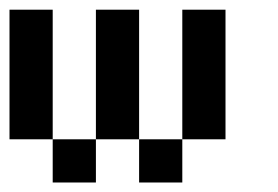

<svg xmlns="http://www.w3.org/2000/svg" viewBox="-20 -384 585 404"><path d="M0 -363.6H90.9V-272.7H0ZM0 -272.7H90.9V-181.8H0ZM0 -181.8H90.9V-90.9H0ZM90.9 -90.9H181.8V0H90.9ZM181.8 -181.8H272.7V-90.9H181.8ZM181.8 -272.7H272.7V-181.8H181.8ZM181.8 -363.6H272.7V-272.7H181.8ZM272.7 -90.9H363.6V0H272.7ZM363.6 -181.8H454.5V-90.9H363.6ZM363.6 -272.7H454.5V-181.8H363.6ZM363.6 -363.6H454.5V-272.7H363.6Z"/></svg>

Font: Micro 5
Style: Regular
Weight: 400
Designer: Sarah Cadigan-Fried
Version: Version 1.000; ttfautohint (v1.8.4.7-5d5b)